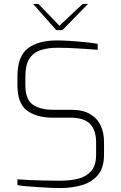

<svg xmlns="http://www.w3.org/2000/svg" viewBox="-20 -943 612 969"><path d="M285 6Q267 6 237 5Q207 4 174.5 1.5Q142 -1 113.5 -3Q85 -5 68 -9V-38Q89 -36 124 -34.5Q159 -33 201 -32Q243 -31 284 -31Q334 -31 374.5 -41Q415 -51 440 -79.5Q465 -108 465 -162V-225Q465 -285 435 -317Q405 -349 336 -349H248Q165 -349 116.5 -385Q68 -421 68 -512V-557Q68 -659 120.5 -699Q173 -739 268 -739Q295 -739 334 -736.5Q373 -734 411.5 -730Q450 -726 473 -722V-692Q429 -695 374.5 -698.5Q320 -702 270 -702Q220 -702 183.5 -689.5Q147 -677 127.5 -645.5Q108 -614 108 -556V-514Q108 -441 145.5 -415Q183 -389 247 -389H338Q397 -389 433.5 -368Q470 -347 487.5 -310.5Q505 -274 505 -227V-163Q505 -96 474 -59.5Q443 -23 393 -8.5Q343 6 285 6ZM264 -791 147 -923H174L280 -813L397 -923H424L295 -791Z"/></svg>

Font: Exo Thin ExtraLight
Style: Regular
Weight: 250
Version: Version 2.000